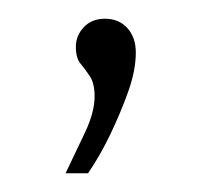

<svg xmlns="http://www.w3.org/2000/svg" viewBox="-20 -73 215 205"><path d="M50 112Q60 91 70.5 69Q81 47 81 30Q81 16 76 8.5Q71 1 66 -5Q61 -11 61 -23Q61 -35 69.5 -44Q78 -53 92 -53Q107 -53 116 -43Q125 -33 125 -17Q125 2 117 24.5Q109 47 98 70Q87 93 74 112Z"/></svg>

Font: Alumni Sans Thin Light
Style: Regular
Weight: 300
Version: Version 1.018